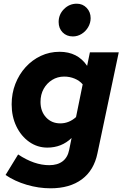

<svg xmlns="http://www.w3.org/2000/svg" viewBox="-20 -799 668 1038"><path d="M253 219Q189 219 124.5 200Q60 181 10 147L78 36Q165 94 246 94Q291 94 318.5 73Q346 52 354 11L367 -53Q313 -1 236 -1Q182 -1 138 -32Q94 -63 68.5 -116Q43 -169 43 -235Q43 -294 63 -345.5Q83 -397 118.5 -436Q154 -475 201 -497Q248 -519 302 -519Q400 -519 451 -443L466 -516H622L507 29Q488 122 422.5 170.5Q357 219 253 219ZM306 -132Q353 -132 391 -166L427 -343Q410 -363 383.5 -374Q357 -385 327 -385Q291 -385 262 -367Q233 -349 216 -318.5Q199 -288 199 -248Q199 -197 229 -164.5Q259 -132 306 -132ZM374 -602Q340 -602 318.5 -624Q297 -646 297 -680Q297 -721 326 -750Q355 -779 395 -779Q427 -779 448.5 -756.5Q470 -734 470 -701Q470 -675 456.5 -652Q443 -629 421 -615.5Q399 -602 374 -602Z"/></svg>

Font: Red Hat Text VF
Style: Italic
Weight: 400
Italic angle: -12°
Designer: Pentagram, MCKL
Foundry: Pentagram, MCKL
Version: Version 1.023